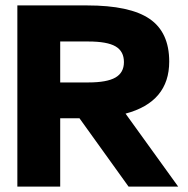

<svg xmlns="http://www.w3.org/2000/svg" viewBox="-20 -688 694 708"><path d="M202 -384H306Q374 -384 405.5 -402Q437 -420 437 -459Q437 -499 406 -517Q375 -535 306 -535H202ZM604 -461Q604 -312 443 -269L637 0H454L273 -252H202V0H44V-668H301Q459 -668 531.5 -618.5Q604 -569 604 -461Z"/></svg>

Font: Atkinson Hyperlegible Pro
Style: Bold
Weight: 700
Designer: Elliott Scott, Megan Eiswerth, Linus Boman, Theodore Petrosky, Jacob Perez
Foundry: Braille Institute
Version: Version 1.5.1